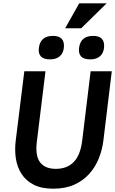

<svg xmlns="http://www.w3.org/2000/svg" viewBox="-20 -1131 696 1161"><path d="M459 -1111H625L471 -960H374ZM215 -841Q224 -914 300 -914Q374 -914 366 -841Q362 -808 340.5 -790Q319 -772 283 -772Q243 -772 227 -790Q211 -808 215 -841ZM458 -841Q467 -914 543 -914Q617 -914 609 -841Q605 -808 583.5 -790Q562 -772 526 -772Q486 -772 470 -790Q454 -808 458 -841ZM75 -280 127 -700H255L203 -276Q192 -190 222 -150Q252 -110 318 -110Q385 -110 425.5 -151Q466 -192 477 -280L528 -700H656L605 -280Q598 -224 577 -172Q556 -120 519 -79Q482 -38 428.5 -14Q375 10 302 10Q231 10 184 -14Q137 -38 110.5 -79Q84 -120 76 -172Q68 -224 75 -280Z"/></svg>

Font: Haskoy Bold
Style: Italic
Weight: 700
Designer: Ertekin Erdin
Foundry: Ertekin Erdin
Version: Version 2.000; ttfautohint (v1.8.4.7-5d5b)